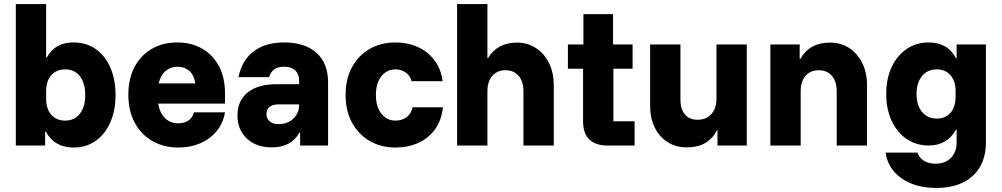

<svg xmlns="http://www.w3.org/2000/svg" viewBox="-20 -720 4957 950"><path d="M344.2 10Q250 10 206.7 -68.3H203.3V0H58.3V-700H208.3V-435.8H211.7Q251.7 -510 344.2 -510Q406.7 -510 453.3 -477.5Q500 -445 525.8 -386.2Q551.7 -327.5 551.7 -250Q551.7 -173.3 525.8 -114.6Q500 -55.8 453.3 -22.9Q406.7 10 344.2 10ZM302.5 -123.3Q349.2 -123.3 375.4 -157.5Q401.7 -191.7 401.7 -250Q401.7 -308.3 375.4 -342.5Q349.2 -376.7 302.5 -376.7Q259.2 -376.7 233.8 -347.9Q208.3 -319.2 208.3 -268.3V-231.7Q208.3 -180.8 233.8 -152.1Q259.2 -123.3 302.5 -123.3Z M862.5 10Q790 10 734.2 -22.1Q678.3 -54.2 646.7 -112.9Q615 -171.7 615 -251.7Q615 -330.8 645.8 -388.8Q676.7 -446.7 731.2 -478.3Q785.8 -510 857.5 -510Q924.2 -510 977.5 -480.8Q1030.8 -451.7 1062.1 -395Q1093.3 -338.3 1093.3 -256.7V-207.5H762.5Q770.8 -160 797.1 -135Q823.3 -110 861.7 -110Q924.2 -110 940 -164.2H1093.3Q1084.2 -110 1051.7 -70.8Q1019.2 -31.7 970.4 -10.8Q921.7 10 862.5 10ZM765 -307.5H946.7Q940 -349.2 916.2 -369.6Q892.5 -390 858.3 -390Q824.2 -390 799.6 -369.2Q775 -348.3 765 -307.5Z M1325.8 9.2Q1248.3 9.2 1201.7 -34.2Q1155 -77.5 1155 -148.3Q1155 -222.5 1205.8 -262.9Q1256.7 -303.3 1348.3 -303.3H1460V-321.7Q1460 -353.3 1440.4 -371.7Q1420.8 -390 1386.7 -390Q1325.8 -390 1311.7 -338.3H1160Q1176.7 -421.7 1235 -465.8Q1293.3 -510 1385.8 -510Q1489.2 -510 1546.2 -458.3Q1603.3 -406.7 1603.3 -312.5V0H1465V-64.2H1461.7Q1420.8 9.2 1325.8 9.2ZM1358.3 -105.8Q1402.5 -105.8 1431.2 -132.9Q1460 -160 1460 -200.8V-203.3H1355Q1328.3 -203.3 1313.3 -190.4Q1298.3 -177.5 1298.3 -155.8Q1298.3 -132.5 1314.6 -119.2Q1330.8 -105.8 1358.3 -105.8Z M1936.7 10Q1865.8 10 1810 -22.1Q1754.2 -54.2 1722.1 -112.5Q1690 -170.8 1690 -250Q1690 -330 1722.1 -388.3Q1754.2 -446.7 1810 -478.3Q1865.8 -510 1936.7 -510Q1997.5 -510 2047.1 -487.5Q2096.7 -465 2129.2 -422.5Q2161.7 -380 2170 -318.3H2016.7Q2008.3 -346.7 1987.1 -361.7Q1965.8 -376.7 1936.7 -376.7Q1894.2 -376.7 1867.1 -342.9Q1840 -309.2 1840 -250Q1840 -191.7 1867.1 -157.5Q1894.2 -123.3 1936.7 -123.3Q1968.3 -123.3 1990.8 -139.2Q2013.3 -155 2021.7 -189.2H2171.7Q2164.2 -123.3 2131.7 -79.2Q2099.2 -35 2048.8 -12.5Q1998.3 10 1936.7 10Z M2241.7 0V-700H2391.7V-433.3H2395Q2441.7 -509.2 2537.5 -509.2Q2590.8 -509.2 2632.1 -482.1Q2673.3 -455 2696.7 -407.5Q2720 -360 2720 -297.5V0H2570V-267.5Q2570 -316.7 2546.2 -344.6Q2522.5 -372.5 2480.8 -372.5Q2440 -372.5 2415.8 -344.6Q2391.7 -316.7 2391.7 -267.5V0Z M2985 0Q2927.5 0 2896.2 -29.6Q2865 -59.2 2865 -120V-380H2790V-500H2866.7V-650H3013.3V-500H3110V-380H3015V-120H3120V0Z M3378.3 9.2Q3324.2 9.2 3283.3 -16.7Q3242.5 -42.5 3219.6 -89.2Q3196.7 -135.8 3196.7 -197.5V-500H3346.7V-227.5Q3346.7 -180 3368.8 -153.8Q3390.8 -127.5 3431.7 -127.5Q3475 -127.5 3500 -155.8Q3525 -184.2 3525 -232.5V-500H3675V0H3530V-75H3526.7Q3484.2 9.2 3378.3 9.2Z M3791.7 0V-500H3936.7V-428.3H3940Q3985 -509.2 4086.7 -509.2Q4140.8 -509.2 4182.1 -482.1Q4223.3 -455 4246.7 -407.5Q4270 -360 4270 -297.5V0H4120V-267.5Q4120 -316.7 4096.2 -344.6Q4072.5 -372.5 4030.8 -372.5Q3990 -372.5 3965.8 -344.6Q3941.7 -316.7 3941.7 -267.5V0Z M4612.5 210Q4509.2 210 4441.2 162.5Q4373.3 115 4361.7 35H4520Q4527.5 60.8 4551.2 75.4Q4575 90 4609.2 90Q4656.7 90 4685 61.2Q4713.3 32.5 4713.3 -15.8V-78.3H4710Q4666.7 0 4575 0Q4513.3 0 4465.8 -32.5Q4418.3 -65 4391.7 -122.5Q4365 -180 4365 -255Q4365 -330.8 4391.7 -387.9Q4418.3 -445 4465.8 -477.5Q4513.3 -510 4575 -510Q4669.2 -510 4710 -431.7H4713.3V-500H4858.3V-15.8Q4858.3 90 4793.3 150Q4728.3 210 4612.5 210ZM4615 -133.3Q4659.2 -133.3 4683.8 -162.9Q4708.3 -192.5 4708.3 -243.3V-268.3Q4708.3 -318.3 4683.3 -347.5Q4658.3 -376.7 4615 -376.7Q4569.2 -376.7 4542.1 -343.8Q4515 -310.8 4515 -255Q4515 -199.2 4542.1 -166.2Q4569.2 -133.3 4615 -133.3Z"/></svg>

Font: Funnel Sans ExtraBold
Style: Regular
Weight: 800
Version: Version 1.000; Beta; Release 5; Build 24; ttfautohint (v1.8.